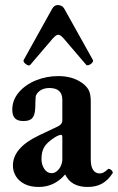

<svg xmlns="http://www.w3.org/2000/svg" viewBox="-20 -724 464 755"><path d="M422.9 -43Q404.8 -15.1 381.3 -2Q357.9 11.2 324.7 11.2Q259.3 11.2 236.3 -38.1Q193.8 11.2 132.3 11.2Q100.1 11.2 77.1 -0.2Q54.2 -11.7 42.5 -31Q30.8 -50.3 30.8 -73.2Q30.8 -143.1 133.8 -191.9L208 -227.1Q216.3 -231 220.7 -237.1Q225.1 -243.2 225.1 -250V-331.5Q225.1 -377.9 174.3 -377.9Q156.7 -377.9 143.3 -371.1Q129.9 -364.3 122.6 -351.1Q120.6 -348.1 119.9 -339.4Q119.1 -330.6 119.1 -317.9L118.7 -301.3Q117.7 -272.9 107.7 -260.5Q97.7 -248 72.3 -248Q49.8 -248 39.1 -258.5Q28.3 -269 28.3 -293Q28.3 -330.6 54 -360.8Q79.6 -391.1 121.3 -408Q163.1 -424.8 209 -424.8Q264.2 -424.8 301.3 -398.9Q320.3 -385.7 328.6 -370.1Q336.9 -354.5 336.9 -325.7V-97.2Q336.9 -69.3 346.2 -55.7Q355.5 -42 372.1 -42Q380.4 -42 387.5 -45.9Q394.5 -49.8 404.8 -59.1Q407.2 -61.5 412.6 -58.8Q418 -56.2 421.4 -51Q424.8 -45.9 422.9 -43ZM225.1 -184.6Q225.1 -193.8 220.2 -193.8Q216.8 -193.8 209.7 -191.2Q202.6 -188.5 194.3 -183.1Q165 -164.1 154.1 -145.8Q143.1 -127.4 143.1 -99.1Q143.1 -76.2 154.3 -59.6Q165.5 -43 182.6 -43Q194.3 -43 204.1 -51.3Q213.9 -59.6 219.5 -72.3Q225.1 -85 225.1 -97.2ZM99.1 -469.2Q97.2 -466.8 93.3 -466.8Q87.9 -466.8 81.1 -472.2Q69.8 -481 73.2 -488.3L185.1 -689.5Q193.4 -704.1 206.5 -704.1Q225.1 -704.1 232.9 -689.5L345.2 -488.3Q349.1 -481.4 336.9 -472.2Q330.6 -467.3 324.2 -467.3Q320.3 -467.3 318.8 -469.2L230 -573.2Q217.3 -587.4 209 -587.4Q200.7 -587.4 188 -573.2Z"/></svg>

Font: JuniusX
Style: Bold
Weight: 700
Designer: Peter S. Baker
Foundry: Briery Creek Software
Version: Version 1.004